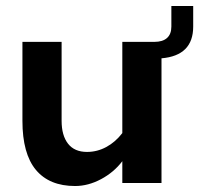

<svg xmlns="http://www.w3.org/2000/svg" viewBox="-20 -612 666 642"><path d="M55 -208V-472H186V-208Q186 -159 207.5 -131.5Q229 -104 271 -104Q305 -104 335.5 -120.5Q366 -137 389 -167V-472H454H496Q524 -472 538.5 -485Q553 -498 553 -523V-592H626V-523Q626 -426 520 -417V0H389V-73Q361 -36 318 -13Q275 10 231 10Q145 10 100 -44Q55 -98 55 -208Z"/></svg>

Font: Madhuban SemiBold
Style: Regular
Weight: 600
Designer: jaikishan Patel
Foundry: MagicType
Version: Version 1.000